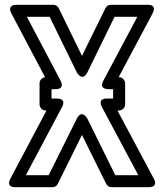

<svg xmlns="http://www.w3.org/2000/svg" viewBox="-20 -756 688 801"><path d="M452 -345H428C428 -345 384 -349 406 -308L557 -25H461L345 -260C345 -260 322 -304 300 -260L183 -25H88L238 -308C238 -308 262 -345 216 -345H195V-384H210C210 -384 253 -380 232 -421L92 -686H187L300 -455C300 -455 323 -411 345 -455L458 -686H553L412 -421C412 -421 388 -384 434 -384H452ZM477 -295C488 -295 502 -305 502 -320V-409C502 -420 492 -434 477 -434H475L616 -699C638 -740 594 -736 594 -736H442C433 -736 424 -731 420 -722L322 -523L225 -722C221 -730 213 -736 203 -736H51C5 -736 28 -699 28 -699L168 -434C158 -433 145 -423 145 -409V-320C145 -309 155 -295 170 -295H174L24 -12C2 29 46 25 46 25H199C208 25 217 20 221 11L322 -193L423 11C427 19 436 25 446 25H599C645 25 621 -12 621 -12L470 -295Z"/></svg>

Font: Asimov
Style: NarOu
Weight: 500
Designer: Google
Version: Version 2.000980; 2014